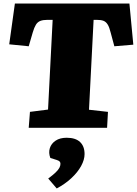

<svg xmlns="http://www.w3.org/2000/svg" viewBox="-20 -721 775 1083"><path d="M149 -90 251 -103 277 -609H247Q223 -609 207.5 -603Q192 -597 182.5 -581.5Q173 -566 165 -539L142 -460L32 -471L64 -701H710L732 -469L625 -460L604 -538Q597 -567 587.5 -582.5Q578 -598 564 -603.5Q550 -609 526 -609H508L482 -102L589 -90L584 0H142ZM300 342 252 286Q279 266 294 251.5Q309 237 315 225.5Q321 214 321 203Q321 195 316.5 190Q312 185 299 181L264 170Q253 141 261 115Q269 89 293.5 72.5Q318 56 356 56Q406 56 431.5 80Q457 104 457 148Q457 180 437.5 215.5Q418 251 382.5 284Q347 317 300 342Z"/></svg>

Font: Literata Black
Style: Italic
Weight: 900
Italic angle: -2°
Designer: Latin by Veronika Burian and Jose Scaglione. Greek by Irene Vlachou. Cyrillic by Vera Evstafieva
Foundry: TypeTogether
Version: Version 3.002